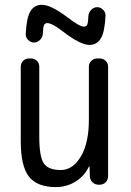

<svg xmlns="http://www.w3.org/2000/svg" viewBox="-20 -760 540 790"><path d="M414.1 -695.3Q411.1 -628.9 395 -602.1Q378.9 -575.2 347.7 -575.2Q311.5 -575.2 242.2 -627.9Q194.3 -665 174.8 -665Q165 -665 161.1 -656.7Q157.2 -648.4 156.2 -620.1Q155.3 -606.4 144.5 -595.7Q133.8 -585 120.1 -585Q106.4 -585 95.7 -595.7Q85 -606.4 85.9 -620.1Q88.9 -686.5 105 -713.4Q121.1 -740.2 152.3 -740.2Q189.5 -740.2 257.8 -688.5Q307.6 -650.4 325.2 -650.4Q335 -650.4 338.9 -658.7Q342.8 -667 343.8 -695.3Q344.7 -709 355.5 -719.7Q366.2 -730.5 379.9 -730.5Q393.6 -730.5 404.3 -719.7Q415 -709 414.1 -695.3ZM210 9.8Q132.8 9.8 99.1 -33.2Q65.4 -76.2 65.4 -179.7V-485.4Q65.4 -500 75.2 -509.8Q85 -519.5 99.6 -519.5H107.4Q122.1 -519.5 131.8 -509.8Q141.6 -500 141.6 -485.4V-198.2Q141.6 -115.2 160.2 -87.9Q178.7 -60.5 230.5 -60.5Q279.3 -60.5 312.5 -115.7Q345.7 -170.9 345.7 -267.6V-485.4Q345.7 -500 356 -509.8Q366.2 -519.5 380.9 -519.5H389.6Q404.3 -519.5 414.6 -509.8Q424.8 -500 424.8 -485.4V-35.2Q424.8 -20.5 415 -10.3Q405.3 0 389.6 0H385.7Q371.1 0 360.8 -9.8Q350.6 -19.5 349.6 -35.2L348.6 -74.2Q348.6 -75.2 347.7 -75.2Q345.7 -75.2 345.7 -74.2Q327.1 -35.2 290.5 -12.7Q253.9 9.8 210 9.8Z"/></svg>

Font: Rounded-L Mgen+ 2m regular
Style: Regular
Weight: 400
Designer: [Source Han Sans]
Ryoko NISHIZUKA  (kana & ideographs); Paul D. Hunt (Latin, Greek & Cyrillic); Wenlong ZHANG  (bopomofo
Version: Version 1.059.20150602